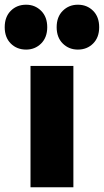

<svg xmlns="http://www.w3.org/2000/svg" viewBox="-64 -795 441 815"><path d="M65.5 0V-515H247.5V0ZM47 -584.5Q7.5 -584.5 -18.2 -610.2Q-44 -636 -44 -679.5Q-44 -723.5 -18.2 -749.2Q7.5 -775 47 -775Q84.5 -775 110.5 -749.2Q136.5 -723.5 136.5 -679.5Q136.5 -636 110.5 -610.2Q84.5 -584.5 47 -584.5ZM266.5 -584.5Q228.5 -584.5 202.5 -610.2Q176.5 -636 176.5 -679.5Q176.5 -723.5 202.5 -749.2Q228.5 -775 266.5 -775Q305.5 -775 331.2 -749.2Q357 -723.5 357 -679.5Q357 -636 331.2 -610.2Q305.5 -584.5 266.5 -584.5Z"/></svg>

Font: Geologica Thin Cursive ExtraBold
Style: Regular
Weight: 800
Version: Version 1.010;gftools[0.9.28]